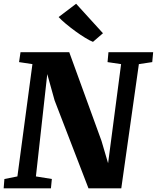

<svg xmlns="http://www.w3.org/2000/svg" viewBox="-23 -1028 856 1048"><path d="M-3 0 1 -51 72 -65 154 -678 81 -689 89 -743H355L531 -259L567 -137L638 -678L564 -689L569 -743H813L808 -689L735 -678L639 0H460L275 -480L235 -623.5L173 -65L260 -51L255 0ZM484.5 -799.5Q467.5 -806 441.8 -821.8Q416 -837.5 388.2 -857.8Q360.5 -878 336 -898.5Q311.5 -919 297 -935L392.5 -1007.5L539 -846.5Z"/></svg>

Font: Merriweather Light 18pt Black
Style: Italic
Weight: 900
Italic angle: -7.8°
Version: Version 2.101